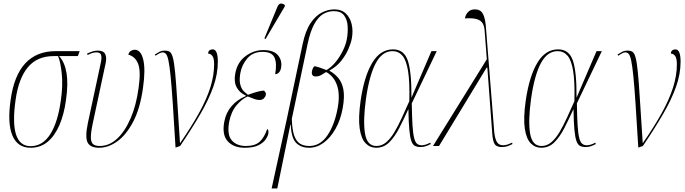

<svg xmlns="http://www.w3.org/2000/svg" viewBox="-20 -825 3870 1085"><path d="M153 10Q79 10 50 -59.5Q21 -129 40 -260Q78 -536 295 -536H430L420 -508H314Q346 -473 356 -412Q366 -351 353 -260Q342 -179 316 -118.5Q290 -58 249.5 -24Q209 10 153 10ZM153 1Q221 1 264 -66.5Q307 -134 324 -259Q336 -342 329 -409Q322 -476 308 -508H283Q190 -508 137.5 -445Q85 -382 68 -260Q31 1 153 1Z M540 10Q491 10 475.5 -19Q460 -48 476 -127L550 -472Q556 -501 551 -515Q546 -529 526 -529Q512 -529 500 -525Q488 -521 475 -514L472 -522Q489 -530 503 -534.5Q517 -539 533 -539Q565 -539 574.5 -519.5Q584 -500 577 -468L504 -127Q493 -75 493.5 -47.5Q494 -20 506.5 -10Q519 0 544 0Q597 0 641.5 -41Q686 -82 718 -156Q750 -230 763 -327Q777 -423 760.5 -464.5Q744 -506 705 -516Q710 -533 721.5 -538.5Q733 -544 741 -544Q776 -544 789.5 -488Q803 -432 788 -328Q772 -212 732.5 -137Q693 -62 642.5 -26Q592 10 540 10Z M972 9Q963 -140 956.5 -238.5Q950 -337 944 -395.5Q938 -454 932 -482.5Q926 -511 918 -520Q910 -529 899 -529Q891 -529 880.5 -523.5Q870 -518 859 -510L855 -517Q867 -525 880.5 -532Q894 -539 911 -539Q929 -539 939.5 -532Q950 -525 957 -499Q964 -473 969.5 -417Q975 -361 981 -264.5Q987 -168 997 -18H999Q1063 -111 1105 -187Q1147 -263 1168.5 -330.5Q1190 -398 1190 -462Q1190 -496 1180 -509Q1170 -522 1156 -522Q1157 -536 1164.5 -541Q1172 -546 1182 -546Q1211 -546 1211 -476Q1211 -407 1185.5 -335Q1160 -263 1112.5 -181Q1065 -99 998 0Z M1363 10Q1301 10 1267.5 -26Q1234 -62 1247 -135Q1256 -187 1288 -224.5Q1320 -262 1369 -282V-285Q1335 -300 1318 -330.5Q1301 -361 1309 -407Q1320 -472 1366.5 -507Q1413 -542 1468 -542Q1527 -542 1551.5 -512Q1576 -482 1568 -440Q1565 -425 1556.5 -415.5Q1548 -406 1535 -406Q1546 -468 1531 -500Q1516 -532 1464 -532Q1409 -532 1377.5 -495Q1346 -458 1338 -411Q1331 -369 1338.5 -344.5Q1346 -320 1359 -308Q1372 -296 1381 -289Q1410 -300 1434 -306.5Q1458 -313 1472 -313Q1476 -309 1480 -303.5Q1484 -298 1482 -288Q1480 -278 1471 -269Q1462 -260 1446 -260Q1433 -260 1419 -265Q1405 -270 1380 -280Q1348 -267 1317 -230.5Q1286 -194 1275 -136Q1262 -63 1290 -31.5Q1318 0 1369 0Q1422 0 1448 -24.5Q1474 -49 1490 -96Q1500 -91 1496 -69Q1494 -56 1481.5 -37.5Q1469 -19 1441 -4.5Q1413 10 1363 10ZM1481 -605 1474 -608 1548 -787Q1556 -805 1568 -805Q1580 -805 1590 -796L1589 -788Z M1515 240 1602 -158 1690 -575Q1706 -651 1734.5 -693.5Q1763 -736 1798.5 -754Q1834 -772 1869 -772Q1910 -772 1934.5 -748.5Q1959 -725 1967.5 -687.5Q1976 -650 1968 -607Q1964 -584 1949.5 -549.5Q1935 -515 1908.5 -481.5Q1882 -448 1842 -427V-425Q1871 -409 1892 -384Q1913 -359 1920.5 -319Q1928 -279 1917 -216Q1905 -148 1876 -97Q1847 -46 1808.5 -18Q1770 10 1727 10Q1681 10 1653.5 -17.5Q1626 -45 1623 -121H1621L1547 240ZM1728 0Q1790 0 1831 -61Q1872 -122 1889 -219Q1902 -294 1884 -344.5Q1866 -395 1823 -418Q1813 -411 1797 -402Q1781 -393 1768 -393Q1737 -391 1743 -424Q1744 -429 1747 -436.5Q1750 -444 1757 -451Q1769 -449 1788.5 -442.5Q1808 -436 1825 -429Q1854 -446 1878 -476Q1902 -506 1918.5 -540.5Q1935 -575 1940 -604Q1947 -642 1944.5 -678.5Q1942 -715 1924 -738.5Q1906 -762 1866 -762Q1834 -762 1806 -745.5Q1778 -729 1755.5 -688Q1733 -647 1718 -575L1629 -153Q1631 -91 1643 -58Q1655 -25 1676.5 -12.5Q1698 0 1728 0Z M2105 10Q2071 10 2046 -15.5Q2021 -41 2012.5 -99.5Q2004 -158 2018 -257Q2038 -394 2083.5 -470Q2129 -546 2201 -546Q2263 -546 2284.5 -482.5Q2306 -419 2305 -275H2306L2418 -536H2448L2307 -241Q2308 -165 2311 -118Q2314 -71 2320 -46.5Q2326 -22 2336.5 -13Q2347 -4 2363 -4Q2374 -4 2387.5 -8.5Q2401 -13 2411 -19L2414 -11Q2401 -4 2387 1Q2373 6 2357 6Q2338 6 2325 -0.5Q2312 -7 2304.5 -28Q2297 -49 2293 -91.5Q2289 -134 2288 -207H2287Q2262 -152 2236.5 -102Q2211 -52 2180 -21Q2149 10 2105 10ZM2107 0Q2138 0 2163 -21.5Q2188 -43 2209.5 -79.5Q2231 -116 2251.5 -161Q2272 -206 2293 -253Q2296 -362 2286 -423.5Q2276 -485 2254 -510.5Q2232 -536 2198 -536Q2140 -536 2103.5 -468Q2067 -400 2048 -266Q2031 -143 2042.5 -71.5Q2054 0 2107 0Z M2427 0 2731 -490 2719 -647Q2718 -674 2708.5 -691.5Q2699 -709 2675.5 -716.5Q2652 -724 2607 -721Q2612 -744 2626 -758Q2640 -772 2663 -772Q2683 -772 2695.5 -763Q2708 -754 2716 -729.5Q2724 -705 2727 -658L2773 -79Q2777 -41 2788 -22.5Q2799 -4 2824 -4Q2838 -4 2853 -10Q2868 -16 2874 -19L2876 -11Q2863 -4 2848.5 1Q2834 6 2817 6Q2786 6 2775.5 -10.5Q2765 -27 2762 -67L2734 -443H2730L2461 0Z M3038 10Q3004 10 2979 -15.5Q2954 -41 2945.5 -99.5Q2937 -158 2951 -257Q2971 -394 3016.5 -470Q3062 -546 3134 -546Q3196 -546 3217.5 -482.5Q3239 -419 3238 -275H3239L3351 -536H3381L3240 -241Q3241 -165 3244 -118Q3247 -71 3253 -46.5Q3259 -22 3269.5 -13Q3280 -4 3296 -4Q3307 -4 3320.5 -8.5Q3334 -13 3344 -19L3347 -11Q3334 -4 3320 1Q3306 6 3290 6Q3271 6 3258 -0.5Q3245 -7 3237.5 -28Q3230 -49 3226 -91.5Q3222 -134 3221 -207H3220Q3195 -152 3169.5 -102Q3144 -52 3113 -21Q3082 10 3038 10ZM3040 0Q3071 0 3096 -21.5Q3121 -43 3142.5 -79.5Q3164 -116 3184.5 -161Q3205 -206 3226 -253Q3229 -362 3219 -423.5Q3209 -485 3187 -510.5Q3165 -536 3131 -536Q3073 -536 3036.5 -468Q3000 -400 2981 -266Q2964 -143 2975.5 -71.5Q2987 0 3040 0Z M3587 9Q3578 -140 3571.5 -238.5Q3565 -337 3559 -395.5Q3553 -454 3547 -482.5Q3541 -511 3533 -520Q3525 -529 3514 -529Q3506 -529 3495.5 -523.5Q3485 -518 3474 -510L3470 -517Q3482 -525 3495.5 -532Q3509 -539 3526 -539Q3544 -539 3554.5 -532Q3565 -525 3572 -499Q3579 -473 3584.5 -417Q3590 -361 3596 -264.5Q3602 -168 3612 -18H3614Q3678 -111 3720 -187Q3762 -263 3783.5 -330.5Q3805 -398 3805 -462Q3805 -496 3795 -509Q3785 -522 3771 -522Q3772 -536 3779.5 -541Q3787 -546 3797 -546Q3826 -546 3826 -476Q3826 -407 3800.5 -335Q3775 -263 3727.5 -181Q3680 -99 3613 0Z"/></svg>

Font: Noto Serif Display ExtraCondensed Thin
Style: Italic
Weight: 100
Width: 2
Italic angle: -12°
Designer: Monotype Design Team
Foundry: Monotype Imaging Inc.
Version: Version 2.009